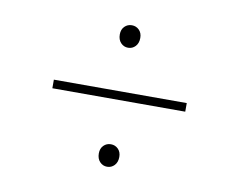

<svg xmlns="http://www.w3.org/2000/svg" viewBox="-56 -615 712 572"><g transform="rotate(10 300.0 -329.0)"><path d="M300 -475Q287 -475 278 -484.5Q269 -494 269 -510Q269 -525 278 -534Q287 -543 300 -543Q313 -543 322 -534Q331 -525 331 -510Q331 -494 322 -484.5Q313 -475 300 -475ZM300 -115Q287 -115 278 -124.5Q269 -134 269 -150Q269 -165 278 -174Q287 -183 300 -183Q313 -183 322 -174Q331 -165 331 -150Q331 -134 322 -124.5Q313 -115 300 -115ZM99 -317V-343H501V-317Z"/></g></svg>

Font: Source Code Pro ExtraLight ExtraLight
Style: Italic
Weight: 250
Italic angle: -11°
Monospace: yes
Version: Version 1.016;hotconv 1.0.116;makeotfexe 2.5.65601